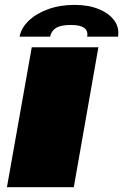

<svg xmlns="http://www.w3.org/2000/svg" viewBox="-20 -784 516 804"><path d="M9 0 113 -586H392L289 0ZM292 -763.5Q352 -763.5 395.2 -745.2Q438.5 -727 459.5 -696.8Q480.5 -666.5 474 -630.5H345Q354 -679.5 277 -679.5Q235 -679.5 214.8 -667Q194.5 -654.5 190 -630.5H62Q68.5 -666.5 99.8 -696.8Q131 -727 180.8 -745.2Q230.5 -763.5 292 -763.5Z"/></svg>

Font: Anybody UltraExpanded Black
Style: Italic
Weight: 900
Width: 9
Italic angle: -10°
Designer: Tyler Finck
Foundry: Etcetera Type Company
Version: Version 1.010; ttfautohint (v1.8.3) -l 8 -r 50 -G 200 -x 14 